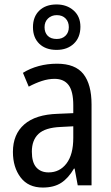

<svg xmlns="http://www.w3.org/2000/svg" viewBox="-20 -832 500 862"><path d="M236 -546Q318 -546 354.5 -499.5Q391 -453 391 -363V0H329L315 -75H312Q287 -32 254.5 -11Q222 10 172 10Q107 10 72.5 -35.5Q38 -81 38 -150Q38 -229 89 -273.5Q140 -318 239 -321L309 -324V-359Q309 -422 288 -450Q267 -478 225 -478Q197 -478 168 -468.5Q139 -459 109 -443L83 -505Q115 -525 154 -535.5Q193 -546 236 -546ZM252 -262Q183 -259 153 -231Q123 -203 123 -151Q123 -103 143 -80.5Q163 -58 198 -58Q248 -58 278.5 -98Q309 -138 309 -213V-265ZM234 -608Q185 -608 156.5 -635.5Q128 -663 128 -710Q128 -757 156.5 -784.5Q185 -812 234 -812Q280 -812 310.5 -785Q341 -758 341 -712Q341 -664 311.5 -636Q282 -608 234 -608ZM235 -657Q259 -657 274 -671.5Q289 -686 289 -710Q289 -734 274.5 -749Q260 -764 235 -764Q211 -764 195.5 -749Q180 -734 180 -710Q180 -686 194 -671.5Q208 -657 235 -657Z"/></svg>

Font: Noto Sans Bengali UI Condensed
Style: Regular
Weight: 400
Width: 3
Designer: Jelle Bosma - Monotype Design Team
Foundry: Monotype Imaging Inc.
Version: Version 2.003; ttfautohint (v1.8.4.7-5d5b)